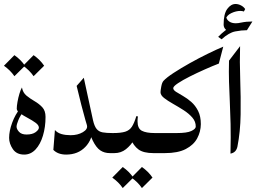

<svg xmlns="http://www.w3.org/2000/svg" viewBox="-26 -764 1280 958"><path d="M91.3 -207.5Q74.7 -187 65.7 -164.8Q56.6 -142.6 56.6 -131.8Q56.6 -120.1 68.8 -106.4Q81.1 -92.8 106.4 -92.8Q135.7 -92.8 151.9 -104.7Q168 -116.7 168 -127Q168 -139.6 151.4 -151.6Q134.8 -163.6 112.8 -175.3Q90.8 -187 74.2 -198.7Q57.6 -210.4 57.6 -221.7Q57.6 -234.9 61.3 -255.6Q64.9 -276.4 71 -296.6Q77.1 -316.9 83.5 -327.6Q87.9 -301.8 106.4 -286.6Q125 -271.5 147 -258.8Q168.9 -246.1 185.1 -228.8Q201.2 -211.4 201.2 -180.7Q201.2 -129.9 188.2 -86.9Q175.3 -43.9 151.4 -18.3Q127.4 7.3 94.7 7.3Q56.6 7.3 38.1 -20Q19.5 -47.4 19.5 -76.2Q19.5 -110.4 34.7 -151.6Q49.8 -192.9 75.2 -223.6ZM45.9 -488.8Q78.1 -466.3 98.6 -436L45.9 -383.8Q35.6 -398.9 22.5 -411.9Q9.3 -424.8 -6.3 -436ZM141.6 -488.8Q173.8 -466.3 194.3 -436L141.6 -383.8Q131.3 -398.9 118.2 -411.9Q105 -424.8 89.4 -436Z M522.5 0Q494.6 0 474.4 -13.7Q454.1 -27.3 436.5 -63.2Q418.9 -99.1 400.1 -165Q381.3 -231 356.4 -335.4L392.1 -376L438 -164.6Q444.8 -134.3 456.1 -120.6Q467.3 -106.9 486.3 -103.5Q505.4 -100.1 535.2 -100.1Q548.3 -100.1 554.9 -83.7Q561.5 -67.4 561.5 -50.3Q561.5 -32.7 554.9 -16.4Q548.3 0 535.2 0ZM304.2 7.3Q263.2 7.3 240.2 -16.1L248 -115.2Q261.2 -100.6 281.2 -95Q301.3 -89.4 326.7 -89.4Q361.8 -89.4 387.5 -104.5Q413.1 -119.6 407.7 -139.2L437 -129.4Q437 -69.8 400.1 -31.2Q363.3 7.3 304.2 7.3Z M535.2 0Q524.4 0 517.8 -14.9Q511.2 -29.8 511.2 -50.3Q511.2 -70.3 517.8 -85.2Q524.4 -100.1 535.2 -100.1H537.6Q577.1 -100.1 598.9 -106.9Q620.6 -113.8 632.3 -132.1Q644 -150.4 654.3 -184.6L662.1 -183.1Q660.2 -170.4 660.2 -159.2Q660.2 -123 681.6 -111.6Q703.1 -100.1 747.1 -100.1H749.5Q761.2 -100.1 768.6 -85.2Q775.9 -70.3 775.9 -50.3Q775.9 -29.8 768.8 -14.9Q761.7 0 749.5 0H739.7Q689.9 0 665 -18.3Q640.1 -36.6 626 -71.8L644 -67.9Q627 -39.1 602.3 -19.5Q577.6 0 544.9 0ZM586.4 69.3Q618.7 91.8 639.2 122.1L586.4 174.3Q576.2 159.2 563 146.2Q549.8 133.3 534.2 122.1ZM682.1 69.3Q714.4 91.8 734.9 122.1L682.1 174.3Q671.9 159.2 658.7 146.2Q645.5 133.3 629.9 122.1Z M1087.9 -531.2 1065.9 -446.8Q1035.2 -435.1 996.1 -417.7Q957 -400.4 921.1 -382.3Q885.3 -364.3 861.8 -348.6Q838.4 -333 838.4 -324.2Q838.4 -314.9 852.3 -305.9Q866.2 -296.9 887 -285.2Q907.7 -273.4 928.2 -255.6Q948.7 -237.8 962.4 -210.7Q976.1 -183.6 976.1 -144.5Q975.6 -106.9 958 -74Q940.4 -41 901.1 -20.5Q861.8 0 796.4 0H750Q738.3 0 731.7 -14.9Q725.1 -29.8 725.1 -50.3Q725.1 -70.3 731.7 -85.2Q738.3 -100.1 750 -100.1H855.5Q907.2 -100.1 928.7 -110.4Q950.2 -120.6 950.7 -131.8Q951.2 -157.2 933.6 -177.5Q916 -197.8 889.6 -214.6Q863.3 -231.4 836.9 -246.3Q810.5 -261.2 792.7 -275.1Q774.9 -289.1 774.9 -303.7Q774.9 -312 778.6 -332Q782.2 -352.1 789.6 -360.4Q804.7 -377 840.6 -400.4Q876.5 -423.8 921.4 -449Q966.3 -474.1 1010.7 -495.8Q1055.2 -517.6 1087.9 -531.2Z M1113.3 -607.4Q1089.8 -619.6 1089.8 -641.6Q1089.8 -694.8 1107.9 -719.5Q1126 -744.1 1149.4 -744.1Q1162.6 -744.1 1176 -737.3Q1189.5 -730.5 1197.3 -718.8L1190.9 -706.5Q1183.6 -709.5 1173.3 -709.5Q1151.9 -709.5 1129.2 -699Q1106.4 -688.5 1100.6 -669.9L1102.5 -681.2Q1104 -667 1116.7 -657.5Q1129.4 -647.9 1150.4 -647.9Q1162.6 -647.9 1177.7 -651.4ZM1233.4 -656.7 1206.1 -613.3Q1179.2 -613.3 1147.7 -607.2Q1116.2 -601.1 1079.6 -567.9L1062.5 -580.1Q1095.7 -614.3 1134 -635.5Q1172.4 -656.7 1233.4 -656.7Z M1116.7 -461.4 1171.9 -533.7Q1169.4 -457 1172.6 -368.9Q1175.8 -280.8 1174.6 -193.6Q1173.3 -106.4 1158.7 -32.7Q1152.3 -2.4 1124 2.4Q1126 -83.5 1124.5 -145.8Q1123 -208 1120.6 -258.1Q1118.2 -308.1 1116.7 -356Q1115.2 -403.8 1116.7 -461.4Z"/></svg>

Font: Lateef Medium
Style: Regular
Weight: 500
Designer: SIL International
Foundry: SIL International
Version: Version 4.200